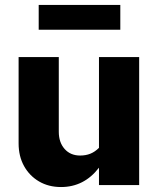

<svg xmlns="http://www.w3.org/2000/svg" viewBox="-20 -746 640 774"><path d="M226 8Q176 8 137.5 -14.5Q99 -37 77 -76.5Q55 -116 55 -168V-516H217V-215Q217 -172 240.5 -145.5Q264 -119 303 -119Q326 -119 344.5 -126.5Q363 -134 379 -150V-516H541V0H379V-70Q319 8 226 8ZM136 -626V-726H465V-626Z"/></svg>

Font: Red Hat Mono VF Light
Style: Regular
Weight: 300
Monospace: yes
Designer: Pentagram, MCKL
Foundry: Pentagram, MCKL
Version: Version 1.023